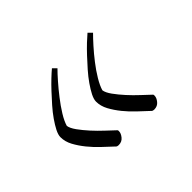

<svg xmlns="http://www.w3.org/2000/svg" viewBox="-62 -318 382 382"><g transform="rotate(-45 129.0 -127.0)"><path d="M113.8 -220.2Q106.4 -212.9 96.2 -201.2Q85.9 -189.5 75.7 -176.3Q65.4 -163.1 57.1 -149.7Q48.8 -136.2 45.9 -126Q46.9 -118.7 54.4 -108.2Q62 -97.7 72 -86.7Q82 -75.7 92.8 -65.7Q103.5 -55.7 110.8 -48.8Q111.8 -47.9 111.8 -46.9Q111.8 -45.9 111.8 -44.9Q111.8 -39.1 106.4 -32.5Q101.1 -25.9 91.8 -25.9Q90.3 -25.9 88.4 -26.4Q86.4 -26.9 84 -29.8Q75.2 -38.1 64.2 -48.3Q53.2 -58.6 43.7 -70.3Q34.2 -82 27.6 -94.2Q21 -106.4 21 -119.1Q21 -125.5 25.6 -134.8Q30.3 -144 37.6 -154.5Q44.9 -165 54.4 -175.8Q64 -186.5 73.2 -196.5Q82.5 -206.5 91.3 -214.8Q100.1 -223.1 106 -228ZM213.9 -220.2Q206.5 -212.9 196 -201.2Q185.5 -189.5 175.3 -176.3Q165 -163.1 157 -149.7Q148.9 -136.2 146 -126Q147 -118.7 154.5 -108.2Q162.1 -97.7 172.1 -86.7Q182.1 -75.7 192.9 -65.7Q203.6 -55.7 210.9 -48.8Q211.9 -47.9 211.9 -46.9Q211.9 -45.9 211.9 -44.9Q211.9 -39.1 206.5 -32.5Q201.2 -25.9 191.9 -25.9Q190.4 -25.9 188.5 -26.4Q186.5 -26.9 184.1 -29.8Q175.3 -38.1 164.3 -48.3Q153.3 -58.6 143.8 -70.3Q134.3 -82 127.7 -94.2Q121.1 -106.4 121.1 -119.1Q121.1 -125.5 125.7 -134.8Q130.4 -144 137.7 -154.5Q145 -165 154.5 -175.8Q164.1 -186.5 173.3 -196.5Q182.6 -206.5 191.4 -214.8Q200.2 -223.1 206.1 -228Z"/></g></svg>

Font: Stalemate
Style: Regular
Weight: 400
Designer: Astigmatic (AOETI)
Foundry: Astigmatic (AOETI)
Version: Version 001.000